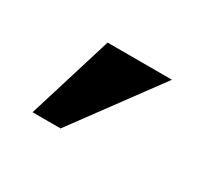

<svg xmlns="http://www.w3.org/2000/svg" viewBox="-48 -897 279 261"><g transform="rotate(30 91.0 -766.5)"><path d="M61 -833H162L64 -700H20Z"/></g></svg>

Font: El Messiri Medium
Style: Regular
Weight: 500
Designer: Mohamed Gaber
Foundry: Kief Type Foundry
Version: Version 2.007